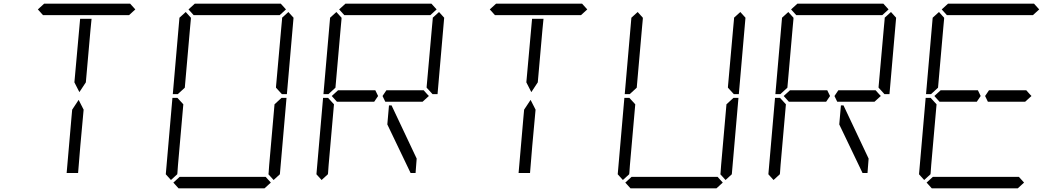

<svg xmlns="http://www.w3.org/2000/svg" viewBox="-20 -1020 5752 1040"><path d="M403 -83H341L367 -382L371 -426L406 -479L433 -426L415 -229ZM185 -969 219 -1000H685L713 -969L679 -938H658H477H415H234H213ZM414 -918H476L470 -857L445 -574L410 -521L383 -574L387 -618Z M952 -924 986 -955 1014 -924V-918L1010 -875L981 -545L943 -510H916ZM940 -76 906 -45 878 -76 914 -490H941L973 -455L944 -125L941 -83ZM1001 -969 1035 -1000H1501L1529 -969L1495 -938H1474H1293H1231H1050H1029ZM1447 -31 1413 0H947L919 -31L953 -62H974H1155H1217H1398H1419ZM1508 -924 1542 -955 1570 -924 1534 -510H1507L1475 -545V-550L1504 -875L1508 -918ZM1496 -76 1462 -45 1434 -76 1435 -83 1438 -125 1467 -455 1505 -490H1532Z M2013 -531 2028 -500 2007 -469H2006H1985H1984H1874H1810H1805L1777 -500L1811 -531H1816H1863H1990H1991H2012ZM1768 -924 1802 -955 1830 -924V-918L1826 -875L1797 -545L1759 -510H1732ZM1756 -76 1722 -45 1694 -76 1730 -490H1757L1789 -455L1760 -125L1757 -83ZM1817 -969 1851 -1000H2317L2345 -969L2311 -938H2290H2109H2047H1866H1845ZM2303 -500 2269 -469H2267H2264H2090H2088H2068H2067L2052 -500L2073 -531H2096H2219H2275L2291 -513ZM2237 -161 2231 -83H2204L2078 -346L2087 -449H2101ZM2324 -924 2358 -955 2386 -924 2350 -510H2323L2291 -545V-550L2320 -875L2324 -918Z M2851 -83H2789L2815 -382L2819 -426L2854 -479L2881 -426L2863 -229ZM2633 -969 2667 -1000H3133L3161 -969L3127 -938H3106H2925H2863H2682H2661ZM2862 -918H2924L2918 -857L2893 -574L2858 -521L2831 -574L2835 -618Z M3400 -924 3434 -955 3462 -924V-918L3458 -875L3429 -545L3391 -510H3364ZM3388 -76 3354 -45 3326 -76 3362 -490H3389L3421 -455L3392 -125L3389 -83ZM3895 -31 3861 0H3395L3367 -31L3401 -62H3422H3603H3665H3846H3867ZM3956 -924 3990 -955 4018 -924 3982 -510H3955L3923 -545V-550L3952 -875L3956 -918ZM3944 -76 3910 -45 3882 -76 3883 -83 3886 -125 3915 -455 3953 -490H3980Z M4461 -531 4476 -500 4455 -469H4454H4433H4432H4322H4258H4253L4225 -500L4259 -531H4264H4311H4438H4439H4460ZM4216 -924 4250 -955 4278 -924V-918L4274 -875L4245 -545L4207 -510H4180ZM4204 -76 4170 -45 4142 -76 4178 -490H4205L4237 -455L4208 -125L4205 -83ZM4265 -969 4299 -1000H4765L4793 -969L4759 -938H4738H4557H4495H4314H4293ZM4751 -500 4717 -469H4715H4712H4538H4536H4516H4515L4500 -500L4521 -531H4544H4667H4723L4739 -513ZM4685 -161 4679 -83H4652L4526 -346L4535 -449H4549ZM4772 -924 4806 -955 4834 -924 4798 -510H4771L4739 -545V-550L4768 -875L4772 -918Z M5277 -531 5292 -500 5271 -469H5270H5249H5248H5138H5074H5069L5041 -500L5075 -531H5080H5127H5254H5255H5276ZM5032 -924 5066 -955 5094 -924V-918L5090 -875L5061 -545L5023 -510H4996ZM5020 -76 4986 -45 4958 -76 4994 -490H5021L5053 -455L5024 -125L5021 -83ZM5081 -969 5115 -1000H5581L5609 -969L5575 -938H5554H5373H5311H5130H5109ZM5567 -500 5533 -469H5531H5528H5354H5352H5332H5331L5316 -500L5337 -531H5360H5483H5539L5555 -513ZM5527 -31 5493 0H5027L4999 -31L5033 -62H5054H5235H5297H5478H5499Z"/></svg>

Font: DSEG14 Classic
Style: Light Italic
Weight: 300
Designer: Keshikan(Twitter:@keshinomi_88pro)
Version: Version 0.46